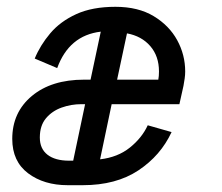

<svg xmlns="http://www.w3.org/2000/svg" viewBox="-20 -530 652 564"><path d="M179 14Q109 14 62.5 -21Q16 -56 16 -122Q16 -200 73.5 -248Q131 -296 227 -296H246L276 -437Q183 -426 148 -330L82 -358Q98 -397 127.5 -432Q157 -467 204 -488.5Q251 -510 319 -510Q386 -510 431.5 -482.5Q477 -455 500.5 -412Q524 -369 524 -320Q524 -310 522.5 -299.5Q521 -289 519 -278L507 -224H308L274 -62Q326 -68 361.5 -96.5Q397 -125 414 -162L484 -142Q452 -73 386.5 -29.5Q321 14 223 14ZM324 -296H445Q446 -301 446.5 -307Q447 -313 447 -320Q447 -365 421.5 -394.5Q396 -424 353 -432ZM183 -58H195L230 -224H219Q189 -224 161 -214Q133 -204 115 -182.5Q97 -161 97 -126Q97 -93 119.5 -75.5Q142 -58 183 -58Z"/></svg>

Font: Space Mono
Style: Italic
Weight: 400
Italic angle: -12°
Monospace: yes
Designer: Colophon Foundry + Benjamin Critton
Foundry: Colophon Foundry & Benjamin Critton
Version: Version 1.003; ttfautohint (v1.8.4.7-5d5b)